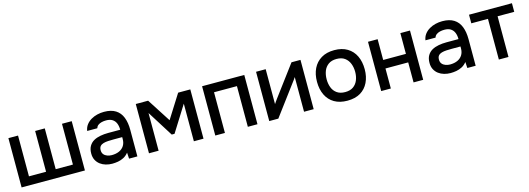

<svg xmlns="http://www.w3.org/2000/svg" viewBox="-1 -1255 5459 1983"><g transform="rotate(-15 2728.0 -264.0)"><path d="M63 0V-527H166V-91H349V-527H452V-91H636V-527H740V0Z M1032 6Q997 6 964 -3.5Q931 -13 905 -32.5Q879 -52 863.5 -81.5Q848 -111 848 -151Q848 -199 866.5 -230.5Q885 -262 916 -279.5Q947 -297 987.5 -304.5Q1028 -312 1072 -312H1201Q1201 -351 1189 -380.5Q1177 -410 1151.5 -426.5Q1126 -443 1084 -443Q1059 -443 1036.5 -437.5Q1014 -432 998 -420Q982 -408 976 -388H868Q874 -426 895 -453.5Q916 -481 947 -499Q978 -517 1013.5 -525.5Q1049 -534 1086 -534Q1162 -534 1209.5 -504Q1257 -474 1279 -418Q1301 -362 1301 -285V0H1212L1208 -65Q1185 -36 1155.5 -20.5Q1126 -5 1094 0.5Q1062 6 1032 6ZM1050 -81Q1096 -81 1130 -96.5Q1164 -112 1182.5 -141.5Q1201 -171 1201 -212V-233H1107Q1078 -233 1050 -231.5Q1022 -230 999.5 -223.5Q977 -217 964 -202Q951 -187 951 -159Q951 -132 965 -115Q979 -98 1002 -89.5Q1025 -81 1050 -81Z M1425 0V-527H1557L1719 -275L1878 -527H2008V0H1905V-402L1732 -126H1702L1528 -403V0Z M2134 0V-527H2585V0H2482V-435H2237V0Z M2711 0V-527H2814V-154Q2821 -166 2832 -180.5Q2843 -195 2849 -204L3090 -527H3186V0H3083V-371Q3075 -358 3066 -345.5Q3057 -333 3049 -323L2808 0Z M3547 6Q3465 6 3408 -27.5Q3351 -61 3321.5 -122Q3292 -183 3292 -263Q3292 -344 3321.5 -404.5Q3351 -465 3408 -499.5Q3465 -534 3548 -534Q3630 -534 3687 -499.5Q3744 -465 3773 -404Q3802 -343 3802 -262Q3802 -183 3772.5 -122Q3743 -61 3686.5 -27.5Q3630 6 3547 6ZM3547 -86Q3601 -86 3634.5 -110Q3668 -134 3684 -174Q3700 -214 3700 -262Q3700 -310 3684 -350.5Q3668 -391 3634.5 -415.5Q3601 -440 3547 -440Q3494 -440 3460 -415.5Q3426 -391 3410.5 -351Q3395 -311 3395 -262Q3395 -214 3410.5 -174Q3426 -134 3460 -110Q3494 -86 3547 -86Z M3908 0V-527H4011V-305H4254V-527H4357V0H4254V-214H4011V0Z M4649 6Q4614 6 4581 -3.5Q4548 -13 4522 -32.5Q4496 -52 4480.5 -81.5Q4465 -111 4465 -151Q4465 -199 4483.5 -230.5Q4502 -262 4533 -279.5Q4564 -297 4604.5 -304.5Q4645 -312 4689 -312H4818Q4818 -351 4806 -380.5Q4794 -410 4768.5 -426.5Q4743 -443 4701 -443Q4676 -443 4653.5 -437.5Q4631 -432 4615 -420Q4599 -408 4593 -388H4485Q4491 -426 4512 -453.5Q4533 -481 4564 -499Q4595 -517 4630.5 -525.5Q4666 -534 4703 -534Q4779 -534 4826.5 -504Q4874 -474 4896 -418Q4918 -362 4918 -285V0H4829L4825 -65Q4802 -36 4772.5 -20.5Q4743 -5 4711 0.5Q4679 6 4649 6ZM4667 -81Q4713 -81 4747 -96.5Q4781 -112 4799.5 -141.5Q4818 -171 4818 -212V-233H4724Q4695 -233 4667 -231.5Q4639 -230 4616.5 -223.5Q4594 -217 4581 -202Q4568 -187 4568 -159Q4568 -132 4582 -115Q4596 -98 4619 -89.5Q4642 -81 4667 -81Z M5166 0V-435H4988V-527H5447V-435H5269V0Z"/></g></svg>

Font: Onest Medium
Style: Regular
Weight: 500
Designer: Dmitri Voloshin, Andrey Kudryavtsev
Foundry: Dmitri Voloshin, Andrey Kudryavtsev
Version: Version 1.000;gftools[0.9.33]